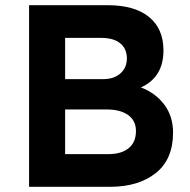

<svg xmlns="http://www.w3.org/2000/svg" viewBox="-20 -720 732 740"><path d="M92 0V-700H394Q499 -700 554.5 -654.5Q610 -609 610 -526Q610 -422 523 -383Q579 -362 613 -317Q647 -272 647 -209Q647 -106 580.5 -53Q514 0 404 0ZM231 -415H378Q419 -415 444 -437Q469 -459 469 -495Q469 -532 443.5 -553Q418 -574 369 -574H231ZM231 -126H398Q448 -126 476 -149Q504 -172 504 -215Q504 -255 474 -276.5Q444 -298 393 -298H231Z"/></svg>

Font: Lexend SemiBold
Style: Regular
Weight: 600
Designer: Bonnie Shaver-Troup, Thomas Jockin
Foundry: Lexend
Version: Version 1.005; ttfautohint (v1.8.3)